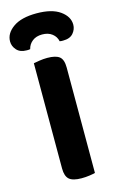

<svg xmlns="http://www.w3.org/2000/svg" viewBox="-144 -896 584 956"><g transform="rotate(-15 148.0 -418.0)"><path d="M147.5 -735.3Q116.5 -735.3 96.9 -719.8Q77.2 -704.4 71.5 -680Q66.7 -679 62.7 -678.8Q58.7 -678.7 53.7 -678.7Q19.5 -678.7 2 -698.5Q-15.5 -718.2 -15.5 -742.6Q-15.5 -784.4 26.8 -814.3Q69 -844.2 147.5 -844.2Q226.4 -844.2 268.4 -814.2Q310.4 -784.2 310.4 -742.6Q310.4 -718.2 293.5 -698.5Q276.5 -678.7 241.2 -678.7Q237 -678.7 232.5 -678.8Q228 -679 223.5 -680Q218.5 -704.4 198.6 -719.8Q178.7 -735.3 147.5 -735.3ZM71 -423H223.4V-1.2Q213.9 1.5 194 4.4Q174.1 7.3 153 7.3Q108.2 7.3 89.6 -8.9Q71 -25.2 71 -64.7ZM223.4 -231.4H71V-607.5Q81.3 -609.5 101.7 -612.8Q122.1 -616 141.7 -616Q185 -616 204.2 -601.1Q223.4 -586.1 223.4 -544.1Z"/></g></svg>

Font: Baloo Paaji 2
Style: Regular
Weight: 400
Designer: Shuchita Grover, Noopur Datye and Ek Type
Foundry: Ek Type
Version: Version 1.700